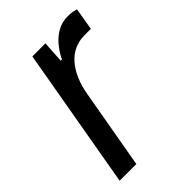

<svg xmlns="http://www.w3.org/2000/svg" viewBox="-169 -607 675 675"><g transform="rotate(-45 168.5 -269.0)"><path d="M17 0 109 -526H174L169 -445H175Q187 -470 204.5 -491Q222 -512 245 -525Q268 -538 298 -538Q311 -538 321 -536Q331 -534 337 -532L323 -449H291Q264 -449 241 -438.5Q218 -428 200.5 -408Q183 -388 170.5 -359.5Q158 -331 152 -295L100 0Z"/></g></svg>

Font: Archivo SemiCondensed
Style: Italic
Weight: 400
Width: 4
Italic angle: -10°
Designer: Hector Gatti
Foundry: Omnibus-Type
Version: Version 2.001